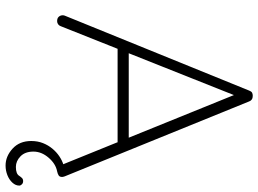

<svg xmlns="http://www.w3.org/2000/svg" viewBox="-139 -603 927 689"><g transform="rotate(90 324.5 -258.5)"><path d="M574 185Q541 185 513.5 160Q486 135 486 93Q486 70 493.5 51Q501 32 513.5 17Q526 2 541 -8Q556 -18 572 -23L582 -20L573 -13L312 -657L327 -649L74 -13Q72 -7 67 -3.5Q62 0 56 0Q46 0 41 -5Q36 -10 35 -17Q34 -21 36 -27L305 -689Q308 -697 312.5 -699.5Q317 -702 324 -702Q332 -702 337 -698.5Q342 -695 344 -689L613 -27Q615 -21 615 -18Q615 -9 609.5 -5.5Q604 -2 595 0Q568 5 546 30.5Q524 56 524 85Q524 115 541 131.5Q558 148 579 148Q604 148 611 136Q615 130 619 126Q623 122 630 122Q637 122 641.5 126.5Q646 131 646 136Q646 149 635.5 160.5Q625 172 608.5 178.5Q592 185 574 185ZM142 -217 156 -257H480L490 -217Z"/></g></svg>

Font: Quicksand Light Light
Style: Regular
Weight: 300
Version: Version 3.006